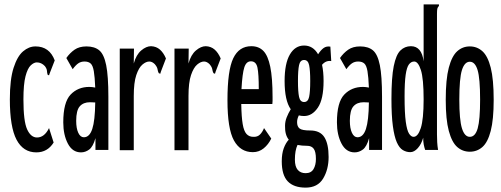

<svg xmlns="http://www.w3.org/2000/svg" viewBox="-20 -685 2290 877"><path d="M146 11Q86 11 55.5 -47Q25 -105 25 -231Q25 -322 42 -375Q59 -428 85.5 -450.5Q112 -473 142 -473Q206 -473 230 -409L207 -350L204 -341L198 -343Q195 -351 194.5 -361Q194 -371 185 -383Q169 -400 148 -400Q135 -400 120.5 -386.5Q106 -373 96.5 -336.5Q87 -300 87 -231Q87 -131 104 -94Q121 -57 149 -57Q183 -57 204 -100L225 -34Q197 11 146 11Z M350 11Q311 11 290 -29Q269 -69 269 -126Q269 -218 302.5 -253Q336 -288 388 -288Q400 -288 415 -285Q413 -334 408.5 -360Q404 -386 394 -395Q384 -404 366 -404Q350 -404 338 -396Q326 -388 312 -369L283 -420Q299 -443 320.5 -458Q342 -473 375 -473Q412 -473 433.5 -455Q455 -437 465 -387.5Q475 -338 475 -243V0H416V-54Q405 -15 387.5 -2Q370 11 350 11ZM328 -133Q328 -99 337.5 -78.5Q347 -58 363 -58Q389 -58 401.5 -96Q414 -134 415 -217Q403 -218 391 -218Q361 -218 344.5 -199.5Q328 -181 328 -133Z M527 -463H592L591 -395Q602 -435 625 -454.5Q648 -474 670 -474Q694 -473 710.5 -458.5Q727 -444 738 -418L715 -358L712 -348L705 -351Q701 -359 699.5 -369Q698 -379 687 -392Q675 -404 662 -404Q647 -404 630.5 -390Q614 -376 602.5 -342Q591 -308 591 -246V1H527Z M777 -463H842L841 -395Q852 -435 875 -454.5Q898 -474 920 -474Q944 -473 960.5 -458.5Q977 -444 988 -418L965 -358L962 -348L955 -351Q951 -359 949.5 -369Q948 -379 937 -392Q925 -404 912 -404Q897 -404 880.5 -390Q864 -376 852.5 -342Q841 -308 841 -246V1H777Z M1135 10Q1078 10 1048.5 -43.5Q1019 -97 1019 -227Q1019 -364 1045.5 -419Q1072 -474 1128 -474Q1162 -474 1183 -452.5Q1204 -431 1214.5 -380Q1225 -329 1225 -241Q1225 -231 1225 -224.5Q1225 -218 1224 -210H1082Q1083 -151 1088.5 -118.5Q1094 -86 1106 -73Q1118 -60 1137 -60Q1156 -59 1167.5 -70.5Q1179 -82 1186 -100L1219 -52Q1206 -25 1184.5 -7.5Q1163 10 1135 10ZM1083 -278H1162Q1162 -347 1156 -376Q1150 -405 1126 -405Q1105 -405 1096 -377.5Q1087 -350 1083 -278Z M1369 -155Q1356 -155 1345 -158Q1341 -150 1339 -142.5Q1337 -135 1337 -127Q1337 -107 1348.5 -98Q1360 -89 1397 -89Q1442 -89 1461.5 -58.5Q1481 -28 1481 32Q1481 89 1456 130.5Q1431 172 1376 172Q1322 172 1294.5 143.5Q1267 115 1267 52Q1267 17 1276 -7.5Q1285 -32 1299 -47Q1281 -69 1282 -110Q1282 -130 1289.5 -149Q1297 -168 1308 -186Q1280 -226 1280 -315Q1280 -395 1304 -436Q1328 -477 1369 -477Q1410 -477 1433 -437Q1445 -456 1458 -465.5Q1471 -475 1489 -472L1493 -406Q1469 -410 1451 -389Q1458 -357 1458 -315Q1458 -232 1432 -193.5Q1406 -155 1369 -155ZM1369 -219Q1387 -219 1392 -242.5Q1397 -266 1397 -315Q1397 -364 1392 -387.5Q1387 -411 1369 -411Q1351 -411 1346 -387.5Q1341 -364 1341 -315Q1341 -266 1346 -242.5Q1351 -219 1369 -219ZM1327 44Q1327 76 1340 91Q1353 106 1376 106Q1401 106 1412 87.5Q1423 69 1423 41Q1423 8 1413 -5.5Q1403 -19 1383 -19Q1371 -19 1360 -20Q1349 -21 1339 -23Q1327 2 1327 44Z M1600 11Q1561 11 1540 -29Q1519 -69 1519 -126Q1519 -218 1552.5 -253Q1586 -288 1638 -288Q1650 -288 1665 -285Q1663 -334 1658.5 -360Q1654 -386 1644 -395Q1634 -404 1616 -404Q1600 -404 1588 -396Q1576 -388 1562 -369L1533 -420Q1549 -443 1570.5 -458Q1592 -473 1625 -473Q1662 -473 1683.5 -455Q1705 -437 1715 -387.5Q1725 -338 1725 -243V0H1666V-54Q1655 -15 1637.5 -2Q1620 11 1600 11ZM1578 -133Q1578 -99 1587.5 -78.5Q1597 -58 1613 -58Q1639 -58 1651.5 -96Q1664 -134 1665 -217Q1653 -218 1641 -218Q1611 -218 1594.5 -199.5Q1578 -181 1578 -133Z M1854 10Q1836 10 1820 0.5Q1804 -9 1792.5 -35Q1781 -61 1774.5 -109Q1768 -157 1768 -233Q1768 -331 1778.5 -383Q1789 -435 1809 -454.5Q1829 -474 1857 -474Q1906 -474 1915 -405V-665H1985V-658Q1979 -652 1977.5 -645Q1976 -638 1976 -621V-71Q1976 -53 1977 -35.5Q1978 -18 1981 0H1922Q1918 -12 1915.5 -25Q1913 -38 1913 -56Q1905 -27 1888.5 -8.5Q1872 10 1854 10ZM1869 -60Q1889 -60 1902 -100Q1915 -140 1915 -231Q1915 -326 1902.5 -365Q1890 -404 1872 -404Q1858 -404 1848 -391Q1838 -378 1833 -343.5Q1828 -309 1828 -244Q1828 -168 1833.5 -128.5Q1839 -89 1848.5 -74.5Q1858 -60 1869 -60Z M2126 8Q2093 8 2068.5 -13.5Q2044 -35 2030 -87Q2016 -139 2016 -229Q2016 -323 2030 -376Q2044 -429 2068.5 -451Q2093 -473 2126 -473Q2159 -473 2183.5 -451Q2208 -429 2221.5 -376Q2235 -323 2235 -229Q2235 -139 2221.5 -87Q2208 -35 2183.5 -13.5Q2159 8 2126 8ZM2126 -60Q2151 -60 2162 -99Q2173 -138 2173 -230Q2173 -327 2161.5 -365Q2150 -403 2126 -403Q2102 -403 2090 -365Q2078 -327 2078 -230Q2078 -138 2090 -99Q2102 -60 2126 -60Z"/></svg>

Font: Inconsolata UltraCondensed SemiBold
Style: Regular
Weight: 600
Width: 1
Monospace: yes
Designer: Raph Levien, Cyreal, Brenton Simpson
Foundry: Raph Levien, Cyreal, Google
Version: Version 3.001; ttfautohint (v1.8.2.53-6de2)